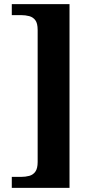

<svg xmlns="http://www.w3.org/2000/svg" viewBox="-20 -780 456 928"><path d="M37 128V75H80Q103 75 121.5 70Q140 65 151 49.5Q162 34 162 3V-635Q162 -667 151 -682Q140 -697 121.5 -702Q103 -707 80 -707H37V-760H316V128Z"/></svg>

Font: Noto Rashi Hebrew
Style: Bold
Weight: 700
Version: Version 1.006